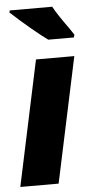

<svg xmlns="http://www.w3.org/2000/svg" viewBox="-73 -798 400 831"><g transform="rotate(-5 126.5 -382.5)"><path d="M2 -765.1H186.5Q204.1 -731.9 252.4 -665L271.5 -636.7L268.6 -624.5H157.2Q132.3 -642.1 87.4 -679.4Q42.5 -716.8 0 -756.3ZM147.5 0H-19L96.7 -543.9H263.2Z"/></g></svg>

Font: Open Sans Hebrew Condensed Extra Bold
Style: Italic
Weight: 800
Width: 3
Italic angle: -12°
Foundry: Ascender Corporation, Yanek Iontef
Version: Version 2.001;PS 002.001;hotconv 1.0.70;makeotf.lib2.5.58329